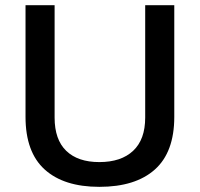

<svg xmlns="http://www.w3.org/2000/svg" viewBox="-20 -706 768 738"><path d="M361.8 12.2Q225.6 12.2 151.9 -54.4Q78.1 -121.1 78.1 -256.8V-686H189.9V-253.9Q189.9 -169.4 234.6 -126.2Q279.3 -83 361.8 -83Q445.8 -83 491.9 -126.5Q538.1 -169.9 538.1 -253.9V-686H649.9V-256.8Q649.9 -121.1 575.2 -54.4Q500.5 12.2 361.8 12.2Z"/></svg>

Font: Archivo Medium
Style: Regular
Weight: 500
Designer: Hector Gatti
Foundry: Omnibus-Type
Version: Version 2.001